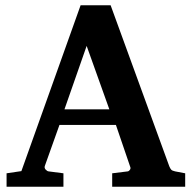

<svg xmlns="http://www.w3.org/2000/svg" viewBox="-20 -707 726 727"><path d="M308.1 -533.2 224.1 -293H394ZM404.8 0V-50.8L463.9 -58.1Q468.8 -59.1 472.2 -64.5Q475.6 -69.8 473.1 -75.2L418.9 -233.9H205.1L149.9 -79.1Q147 -71.3 152.8 -64.9Q158.7 -58.6 164.1 -58.1L220.2 -50.8V0H4.9V-50.8L61 -59.1L285.2 -687H398.9L621.1 -77.1Q625 -67.9 628.7 -64.2Q632.3 -60.5 643.1 -58.1L681.2 -50.8V0Z"/></svg>

Font: Charis SIL Am
Style: Bold
Weight: 700
Foundry: SIL International
Version: Version 5.000